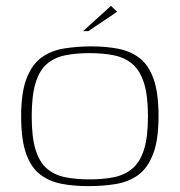

<svg xmlns="http://www.w3.org/2000/svg" viewBox="-20 -627 612 654"><path d="M281 7Q231 7 189.5 -1Q148 -9 117 -32.5Q86 -56 69 -103.5Q52 -151 52 -231Q52 -313 71 -361Q90 -409 122.5 -432Q155 -455 199 -462Q243 -469 291 -469Q341 -469 382.5 -461Q424 -453 455 -429.5Q486 -406 503 -358.5Q520 -311 520 -231Q520 -149 501 -101Q482 -53 449.5 -30Q417 -7 373.5 0Q330 7 281 7ZM285 -16Q332 -16 368.5 -23.5Q405 -31 431 -53Q457 -75 470.5 -117.5Q484 -160 484 -231Q484 -301 470.5 -344Q457 -387 431 -409Q405 -431 368.5 -438.5Q332 -446 285 -446Q238 -446 201.5 -438.5Q165 -431 139.5 -409Q114 -387 101 -344Q88 -301 88 -231Q88 -160 101 -117.5Q114 -75 139.5 -53Q165 -31 201.5 -23.5Q238 -16 285 -16ZM263 -521 358 -607 379 -587 281 -521Z"/></svg>

Font: Genos ExtraLight
Style: Regular
Weight: 250
Designer: Robert E. Leuschke
Foundry: Robert E. Leuschke
Version: Version 1.010